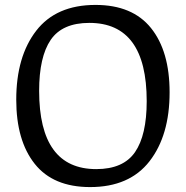

<svg xmlns="http://www.w3.org/2000/svg" viewBox="-20 -750 754 780"><path d="M46 -345Q46 -520 127 -625Q208 -730 368 -730Q518 -730 593.5 -636Q669 -542 669 -375Q669 -200 587.5 -95Q506 10 346 10Q196 10 121 -84.5Q46 -179 46 -345ZM576 -339Q576 -657 343 -657Q233 -657 186 -588Q139 -519 139 -381Q139 -63 371 -63Q481 -63 528.5 -132Q576 -201 576 -339Z"/></svg>

Font: Enriqueta
Style: Regular
Weight: 400
Designer: Viviana Monsalve, Gustavo Ibarra
Foundry: 72Puntos
Version: Version 2.000